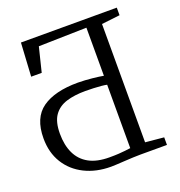

<svg xmlns="http://www.w3.org/2000/svg" viewBox="-134 -856 913 976"><g transform="rotate(-20 322.0 -368.0)"><path d="M302 7Q222 7 159.8 -24Q97.5 -55 62.5 -111.8Q27.5 -168.5 27.5 -245.5Q27.5 -356.5 95.2 -404.5Q163 -452.5 288 -452.5Q307 -452.5 327 -451.2Q347 -450 365.8 -448Q384.5 -446 399.8 -444Q415 -442 425 -440V-700L165.5 -694L133 -562H76L86.5 -743H605V-702L506 -690.5V-50.5L606 -41V0H462.5Q446 0 422.8 1Q399.5 2 375.2 3.5Q351 5 331.2 6Q311.5 7 302 7ZM310 -40.5Q340.5 -40.5 360.2 -41.8Q380 -43 395 -44.8Q410 -46.5 425 -48.5V-391.5Q414 -394 395.2 -395.8Q376.5 -397.5 354 -398.5Q331.5 -399.5 309.5 -399.5Q250.5 -399.5 206.8 -386Q163 -372.5 138.5 -338Q114 -303.5 114 -239.5Q114 -177.5 135.2 -132.8Q156.5 -88 199.8 -64.2Q243 -40.5 310 -40.5Z"/></g></svg>

Font: Merriweather 28pt Light
Style: Regular
Weight: 300
Version: Version 2.100